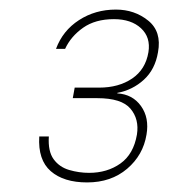

<svg xmlns="http://www.w3.org/2000/svg" viewBox="-20 -727 352 401"><path d="M162 -346Q113 -346 86 -369.5Q59 -393 62 -442H82Q80 -411 92 -394.5Q104 -378 124.5 -372Q145 -366 166 -366Q204 -366 231.5 -385.5Q259 -405 266 -446Q271 -478 252.5 -500Q234 -522 183 -522H132L136 -544H187Q228 -544 256 -563Q284 -582 290 -618Q295 -649 274.5 -668Q254 -687 218 -687Q179 -687 153.5 -669Q128 -651 116 -625H97Q111 -663 145 -685Q179 -707 222 -707Q261 -707 289.5 -684Q318 -661 310 -618Q304 -582 280.5 -560.5Q257 -539 225 -533V-532Q257 -530 274.5 -505.5Q292 -481 286 -446Q279 -403 245.5 -374.5Q212 -346 162 -346Z"/></svg>

Font: DM Sans 17pt Thin
Style: Italic
Weight: 250
Italic angle: -10°
Version: Version 4.004;gftools[0.9.30]